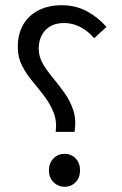

<svg xmlns="http://www.w3.org/2000/svg" viewBox="-20 -702 465 734"><path d="M193 -198Q198 -240 184.5 -273Q171 -306 149 -335Q127 -364 103.5 -392Q80 -420 64 -451.5Q48 -483 48 -522Q48 -572 68.5 -607.5Q89 -643 127 -662.5Q165 -682 215 -682Q270 -682 313 -658.5Q356 -635 387 -599L340 -556Q317 -583 287.5 -598.5Q258 -614 225 -614Q193 -614 171.5 -601Q150 -588 139 -566Q128 -544 128 -517Q128 -485 144 -458Q160 -431 182.5 -404Q205 -377 226.5 -347Q248 -317 260 -281Q272 -245 265 -198ZM227 12Q202 12 184.5 -5.5Q167 -23 167 -50Q167 -79 184.5 -96.5Q202 -114 227 -114Q252 -114 269 -96.5Q286 -79 286 -50Q286 -23 269 -5.5Q252 12 227 12Z"/></svg>

Font: Mada
Style: Regular
Weight: 400
Designer: Khaled Hosny
Version: Version 1.5